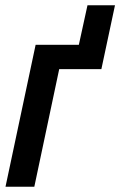

<svg xmlns="http://www.w3.org/2000/svg" viewBox="-20 -713 459 733"><path d="M1 0 116 -542H281L314 -693H419L367 -449H206L111 0Z"/></svg>

Font: Noto Sans Condensed SemiBold
Style: Italic
Weight: 600
Width: 3
Italic angle: -12°
Designer: Monotype Design Team
Foundry: Monotype Imaging Inc.
Version: Version 2.013; ttfautohint (v1.8.4.7-5d5b)